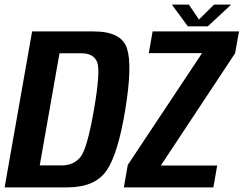

<svg xmlns="http://www.w3.org/2000/svg" viewBox="-41 -811 1054 831"><path d="M-21 0 98 -675H364.5Q484.5 -675 508.5 -601.8Q532.5 -528.5 501.5 -338Q470 -144.5 419.8 -72.2Q369.5 0 250 0ZM131 -95H225.5Q277.5 -95 307 -131Q336.5 -167 366 -338Q395 -506.5 379 -543.5Q363 -580.5 311 -580.5H216.5ZM495 0 512 -97 833.5 -581H603L619.5 -675H993.5L976.5 -580.5L655 -94.5H899L882.5 0ZM772 -697 703 -791H776.5L820 -726.5L885.5 -791H959.5L858.5 -697Z"/></svg>

Font: Anybody SemiBold
Style: Italic
Weight: 600
Italic angle: -10°
Designer: Tyler Finck
Foundry: Etcetera Type Company
Version: Version 1.010; ttfautohint (v1.8.3) -l 8 -r 50 -G 200 -x 14 